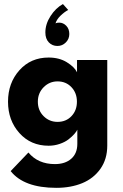

<svg xmlns="http://www.w3.org/2000/svg" viewBox="-20 -706 604 946"><path d="M263 -479.5Q237.5 -479.5 220.5 -497.2Q203.5 -515 203.5 -546Q203.5 -587.5 229 -627Q254.5 -666.5 290 -686L316 -657Q296.5 -646.5 278 -628.5Q259.5 -610.5 253.5 -591Q260 -594.5 271.5 -594.5Q291.5 -594.5 306.5 -579Q321.5 -563.5 321.5 -538.5Q321.5 -514 304.2 -496.8Q287 -479.5 263 -479.5ZM257.5 219.5Q98 219.5 32.5 137L120 45.5Q167.5 102.5 250.5 102.5Q301 102.5 331 76.2Q361 50 361 2.5V-67Q357 -58 346 -45.5Q335 -33 317.8 -19.5Q300.5 -6 274.2 3Q248 12 219.5 12Q131.5 12 75.5 -50.5Q19.5 -113 19.5 -205Q19.5 -297 75.5 -359.8Q131.5 -422.5 219.5 -422.5Q272 -422.5 309.5 -399.2Q347 -376 359.5 -350V-410.5H508.5V11.5Q508.5 78 474.8 125.8Q441 173.5 385 196.5Q329 219.5 257.5 219.5ZM166.5 -205Q166.5 -162 194.8 -133.8Q223 -105.5 263.5 -105.5Q305.5 -105.5 332.2 -133.8Q359 -162 359 -205Q359 -248 332 -276.5Q305 -305 263.5 -305Q223.5 -305 195 -276.2Q166.5 -247.5 166.5 -205Z"/></svg>

Font: League Spartan
Style: Bold
Weight: 700
Foundry: The League of Moveable Type
Version: Version 2.002